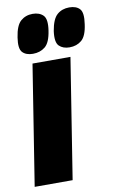

<svg xmlns="http://www.w3.org/2000/svg" viewBox="-107 -819 528 867"><g transform="rotate(-10 156.5 -385.5)"><path d="M154 0H-20L67 -550H241ZM245 -593Q215 -593 197.5 -610Q180 -627 187 -678Q196 -732 218.5 -751.5Q241 -771 274 -771Q306 -771 322 -753.5Q338 -736 330 -684Q323 -631 300.5 -612Q278 -593 245 -593ZM77 -593Q46 -593 29.5 -610Q13 -627 21 -678Q29 -732 51.5 -751.5Q74 -771 106 -771Q137 -771 154.5 -753.5Q172 -736 164 -684Q156 -630 133 -611.5Q110 -593 77 -593Z"/></g></svg>

Font: Georama Condensed Black
Style: Italic
Weight: 900
Width: 3
Italic angle: -9°
Designer: Jean-Baptiste Levee
Foundry: Production Type
Version: Version 1.000